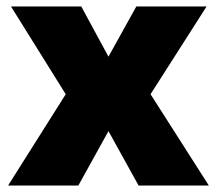

<svg xmlns="http://www.w3.org/2000/svg" viewBox="-20 -573 670 593"><path d="M183 -282 5 0H222L315 -168L408 0H625L445 -282L618 -553H401L315 -398L231 -553H14Z"/></svg>

Font: Noto Sans Kannada Black
Style: Regular
Weight: 900
Designer: Jelle Bosma - Monotype Design Team
Foundry: Monotype Imaging Inc.
Version: Version 2.005